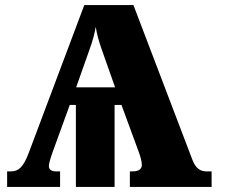

<svg xmlns="http://www.w3.org/2000/svg" viewBox="-20 -734 908 754"><path d="M216 0V-61H199C179 -61 172 -71 172 -81C172 -95 180 -118 190 -146L254 -322H278V0H430V-322H457L525 -137C531 -120 537 -101 537 -86C537 -72 527 -61 501 -61H490V0H811V-61H791C766 -61 748 -73 735 -108L504 -714H311L93 -134C72 -78 53 -61 23 -61H8V0ZM330 -535C345 -576 352 -604 356 -629C360 -602 367 -576 378 -544L432 -391H279Z"/></svg>

Font: UArctic Serif Black
Style: Regular
Weight: 900
Designer: Customization by Puisto advertising & original work Monotype Design Team
Foundry: Monotype Imaging Inc.
Version: Version 2.004